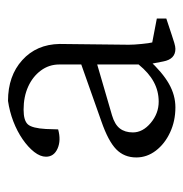

<svg xmlns="http://www.w3.org/2000/svg" viewBox="-9 -454 471 494"><g transform="rotate(-90 227.0 -207.5)"><path d="M197.3 7.8Q162.1 7.8 132.8 -5.9Q103.5 -19.5 85.9 -42.5Q68.4 -65.4 68.4 -92.8Q68.4 -124 89.4 -144.5Q110.4 -165 161.1 -182.6L307.6 -234.4V-291Q307.6 -317.4 292 -338.4Q276.4 -359.4 250.5 -371.1Q224.6 -382.8 191.4 -382.8Q163.1 -382.8 153.3 -371.6Q143.6 -360.4 141.6 -325.2L140.6 -293.9Q112.3 -286.1 91.3 -295.4Q70.3 -304.7 70.3 -325.2Q70.3 -339.8 82.5 -355.5Q94.7 -371.1 115.2 -385.3Q135.7 -399.4 161.1 -409.2Q186.5 -418.9 213.9 -422.9Q278.3 -422.9 318.8 -386.2Q359.4 -349.6 360.4 -290L358.4 -112.3Q358.4 -98.6 360.4 -79.1Q362.3 -59.6 364.3 -51.8L425.8 -40V-15.6L384.8 -2Q373 2 363.3 4.9Q353.5 7.8 347.7 7.8Q321.3 7.8 315.4 -23.4L308.6 -58.6L320.3 -61.5Q287.1 -25.4 257.8 -8.8Q228.5 7.8 197.3 7.8ZM211.9 -35.2Q239.3 -35.2 262.7 -47.9Q286.1 -60.5 307.6 -86.9V-193.4L176.8 -155.3Q153.3 -148.4 143.1 -135.3Q132.8 -122.1 132.8 -101.6Q132.8 -76.2 157.2 -55.7Q181.6 -35.2 211.9 -35.2Z"/></g></svg>

Font: Crimson Pro ExtraLight
Style: Regular
Weight: 250
Designer: Jacques Le Bailly
Foundry: Baron von Fonthausen
Version: Version 1.003